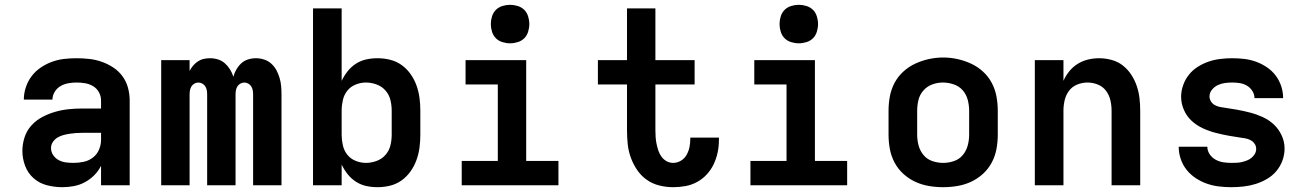

<svg xmlns="http://www.w3.org/2000/svg" viewBox="-20 -770 5440 798"><path d="M239 8Q207 8 175.5 0Q144 -8 120 -29Q96 -50 84.5 -80.5Q73 -111 73 -143Q73 -171 82 -199Q91 -227 110.5 -248.5Q130 -270 155.5 -283.5Q181 -297 208.5 -305Q236 -313 264.5 -316Q293 -319 322 -319H400V-352Q400 -370 391.5 -386Q383 -402 367.5 -411.5Q352 -421 334 -424Q316 -427 298 -427Q281 -427 264 -424Q247 -421 232 -412.5Q217 -404 207.5 -388.5Q198 -373 198 -356H79Q79 -356 79 -356Q79 -356 79 -356Q79 -382 87.5 -407.5Q96 -433 111.5 -453.5Q127 -474 149 -489Q171 -504 195.5 -513Q220 -522 246 -525Q272 -528 298 -528Q325 -528 351.5 -525Q378 -522 403.5 -513Q429 -504 451.5 -489Q474 -474 489.5 -452.5Q505 -431 512 -405Q519 -379 519 -352V0H400V-81Q389 -59 371.5 -41.5Q354 -24 332.5 -12.5Q311 -1 287 3.5Q263 8 239 8ZM286 -93Q307 -93 328 -97.5Q349 -102 366 -115Q383 -128 391.5 -148Q400 -168 400 -189V-218H322Q309 -218 295.5 -217Q282 -216 269 -214Q256 -212 243 -208.5Q230 -205 218.5 -198Q207 -191 199.5 -179.5Q192 -168 192 -155Q192 -139 201 -125.5Q210 -112 224 -104.5Q238 -97 254 -95Q270 -93 286 -93Z M650 0V-520H768V-475Q774 -487 782.5 -497Q791 -507 802 -514.5Q813 -522 826 -525Q839 -528 853 -528Q853 -528 853 -528Q853 -528 853 -528Q870 -528 886 -523Q902 -518 914.5 -507Q927 -496 936 -481.5Q945 -467 950 -451Q954 -467 962.5 -481.5Q971 -496 983 -507Q995 -518 1011 -523Q1027 -528 1044 -528Q1061 -528 1078 -522.5Q1095 -517 1108 -505Q1121 -493 1129 -478Q1137 -463 1142 -446Q1147 -429 1148.5 -412Q1150 -395 1150 -377V0H1032V-377Q1032 -386 1030.5 -394.5Q1029 -403 1024.5 -410.5Q1020 -418 1012 -422.5Q1004 -427 996 -427Q987 -427 979 -422.5Q971 -418 966.5 -410.5Q962 -403 960.5 -394.5Q959 -386 959 -377V0H841V-377Q841 -386 839.5 -394.5Q838 -403 833.5 -410.5Q829 -418 821 -422.5Q813 -427 804 -427Q796 -427 788 -422.5Q780 -418 775.5 -410.5Q771 -403 769.5 -394.5Q768 -386 768 -377V0Z M1549 8Q1525 8 1502 3Q1479 -2 1459 -15Q1439 -28 1424.5 -46.5Q1410 -65 1400 -86V0H1281V-735H1400V-434Q1410 -455 1424.5 -473.5Q1439 -492 1459 -505Q1479 -518 1502 -523Q1525 -528 1549 -528Q1576 -528 1602 -521.5Q1628 -515 1649.5 -499.5Q1671 -484 1686.5 -462Q1702 -440 1711 -415Q1720 -390 1723.5 -363.5Q1727 -337 1727 -310V-210Q1727 -183 1723.5 -156.5Q1720 -130 1711 -105Q1702 -80 1686.5 -58Q1671 -36 1649.5 -20.5Q1628 -5 1602 1.5Q1576 8 1549 8ZM1501 -93Q1523 -93 1545 -101Q1567 -109 1582 -126Q1597 -143 1602.5 -165Q1608 -187 1608 -210V-310Q1608 -333 1602.5 -355Q1597 -377 1582 -394Q1567 -411 1545 -419Q1523 -427 1501 -427Q1479 -427 1458 -418.5Q1437 -410 1423.5 -393Q1410 -376 1405 -354Q1400 -332 1400 -310V-210Q1400 -188 1405 -166Q1410 -144 1423.5 -127Q1437 -110 1458 -101.5Q1479 -93 1501 -93Z M1899 0V-101H2049V-419H1915V-520H2167V-101H2301V0ZM2100 -590Q2084 -590 2068 -595Q2052 -600 2041 -611Q2030 -622 2025 -638Q2020 -654 2020 -670Q2020 -686 2025 -702Q2030 -718 2041 -729Q2052 -740 2068 -745Q2084 -750 2100 -750Q2116 -750 2132 -745Q2148 -740 2159 -729Q2170 -718 2175 -702Q2180 -686 2180 -670Q2180 -654 2175 -638Q2170 -622 2159 -611Q2148 -600 2132 -595Q2116 -590 2100 -590Z M2778 8Q2749 8 2720.5 1Q2692 -6 2668.5 -22.5Q2645 -39 2628.5 -63Q2612 -87 2602 -114.5Q2592 -142 2589 -170.5Q2586 -199 2586 -228V-419H2465V-520H2586V-735H2704V-520H2867V-419H2704V-228Q2704 -214 2705 -199.5Q2706 -185 2709 -171Q2712 -157 2716.5 -143.5Q2721 -130 2729.5 -118.5Q2738 -107 2750.5 -100Q2763 -93 2778 -93Q2795 -93 2810 -102Q2825 -111 2833.5 -126Q2842 -141 2845.5 -158Q2849 -175 2849 -192Q2849 -194 2849 -195.5Q2849 -197 2849 -198H2968Q2968 -195 2968 -192.5Q2968 -190 2968 -187Q2968 -161 2962.5 -135.5Q2957 -110 2946 -87Q2935 -64 2917.5 -45Q2900 -26 2877 -13.5Q2854 -1 2828.5 3.5Q2803 8 2778 8Z M3099 0V-101H3249V-419H3115V-520H3367V-101H3501V0ZM3300 -590Q3284 -590 3268 -595Q3252 -600 3241 -611Q3230 -622 3225 -638Q3220 -654 3220 -670Q3220 -686 3225 -702Q3230 -718 3241 -729Q3252 -740 3268 -745Q3284 -750 3300 -750Q3316 -750 3332 -745Q3348 -740 3359 -729Q3370 -718 3375 -702Q3380 -686 3380 -670Q3380 -654 3375 -638Q3370 -622 3359 -611Q3348 -600 3332 -595Q3316 -590 3300 -590Z M3900 8Q3870 8 3840.5 3Q3811 -2 3784 -14.5Q3757 -27 3734.5 -47.5Q3712 -68 3698 -94.5Q3684 -121 3678.5 -150.5Q3673 -180 3673 -210V-310Q3673 -340 3678.5 -369.5Q3684 -399 3698 -425.5Q3712 -452 3734.5 -472.5Q3757 -493 3784 -505.5Q3811 -518 3840.5 -524.5Q3870 -531 3900 -531Q3930 -531 3959.5 -524.5Q3989 -518 4016 -505.5Q4043 -493 4065.5 -472.5Q4088 -452 4102 -425.5Q4116 -399 4121.5 -369.5Q4127 -340 4127 -310V-210Q4127 -180 4121.5 -150.5Q4116 -121 4102 -94.5Q4088 -68 4065.5 -47.5Q4043 -27 4016 -14.5Q3989 -2 3959.5 3Q3930 8 3900 8ZM3900 -93Q3923 -93 3945 -100.5Q3967 -108 3981.5 -125.5Q3996 -143 4002 -165Q4008 -187 4008 -210V-310Q4008 -333 4002 -355.5Q3996 -378 3981 -395Q3966 -412 3943.5 -419.5Q3921 -427 3899 -427Q3876 -427 3854.5 -419Q3833 -411 3818 -394Q3803 -377 3797.5 -355Q3792 -333 3792 -310V-210Q3792 -187 3798 -165Q3804 -143 3818.5 -125.5Q3833 -108 3855 -100.5Q3877 -93 3900 -93Z M4281 0V-520H4400V-434Q4409 -455 4424 -473.5Q4439 -492 4459 -504.5Q4479 -517 4502 -522.5Q4525 -528 4548 -528Q4574 -528 4600 -521Q4626 -514 4646.5 -498Q4667 -482 4681.5 -460Q4696 -438 4704.5 -413Q4713 -388 4716 -362Q4719 -336 4719 -310V0H4600V-310Q4600 -332 4595 -353.5Q4590 -375 4577 -392.5Q4564 -410 4543 -418.5Q4522 -427 4500 -427Q4478 -427 4457 -418.5Q4436 -410 4423 -392.5Q4410 -375 4405 -353.5Q4400 -332 4400 -310V0Z M5098 8Q5072 8 5046.5 5Q5021 2 4996.5 -6.5Q4972 -15 4950 -29.5Q4928 -44 4912 -64Q4896 -84 4887.5 -109Q4879 -134 4879 -160H4998Q4998 -143 5008 -128.5Q5018 -114 5033 -106Q5048 -98 5064.5 -95.5Q5081 -93 5098 -93Q5109 -93 5120 -93.5Q5131 -94 5141.5 -96.5Q5152 -99 5162.5 -103Q5173 -107 5181.5 -114Q5190 -121 5195.5 -130.5Q5201 -140 5201 -151Q5201 -162 5195.5 -171Q5190 -180 5181 -185.5Q5172 -191 5162 -193.5Q5152 -196 5142 -197Q5114 -201 5086.5 -206Q5059 -211 5032 -218Q5005 -225 4979 -237Q4953 -249 4932.5 -268Q4912 -287 4900.5 -313.5Q4889 -340 4889 -368Q4889 -392 4897.5 -416Q4906 -440 4921.5 -459.5Q4937 -479 4958.5 -492.5Q4980 -506 5003.5 -514Q5027 -522 5052 -525Q5077 -528 5102 -528Q5127 -528 5152 -525Q5177 -522 5200.5 -513.5Q5224 -505 5245.5 -490.5Q5267 -476 5282 -456Q5297 -436 5305 -412Q5313 -388 5313 -362H5194Q5194 -378 5185 -392Q5176 -406 5162.5 -414Q5149 -422 5133.5 -424.5Q5118 -427 5102 -427Q5086 -427 5071 -425Q5056 -423 5042 -416.5Q5028 -410 5017.5 -397.5Q5007 -385 5007 -369Q5007 -359 5012.5 -349.5Q5018 -340 5027 -334.5Q5036 -329 5046 -326.5Q5056 -324 5066 -323Q5094 -319 5121.5 -314Q5149 -309 5176 -302Q5203 -295 5229 -283Q5255 -271 5275 -252Q5295 -233 5307 -207Q5319 -181 5319 -153Q5319 -127 5310 -102.5Q5301 -78 5284.5 -58.5Q5268 -39 5245.5 -26Q5223 -13 5199 -5.5Q5175 2 5149.5 5Q5124 8 5098 8Z"/></svg>

Font: Iosevka Custom Extended
Style: Bold
Weight: 700
Width: 7
Monospace: yes
Designer: Belleve Invis
Foundry: Belleve Invis
Version: Version 11.2.4; ttfautohint (v1.8.4)